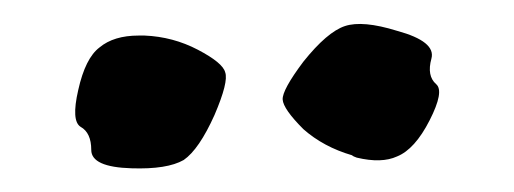

<svg xmlns="http://www.w3.org/2000/svg" viewBox="-20 -880 434 162"><path d="M147 -838Q168 -827 170 -819Q173 -811 161 -783Q148 -754 135 -745Q121 -737 91 -738Q57 -739 57 -753.5Q57 -768 48 -773Q40 -778 46 -804Q52 -831 64 -840Q76 -850 97 -850Q100 -850 102 -850Q126 -849 147 -838ZM348 -809Q355 -803 342.5 -778.5Q330 -754 315 -748Q302 -742 281 -747Q278 -748 277 -749Q253 -756 236 -771Q219 -788 218.5 -796Q218 -804 236 -828Q256 -853 271 -858Q286 -863 315 -854Q348 -845 344 -830.5Q340 -816 348 -809Z"/></svg>

Font: Beth Ellen
Style: Regular
Weight: 400
Designer: Alyson Diaz
Version: Version 2.000